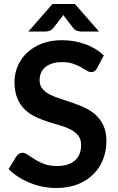

<svg xmlns="http://www.w3.org/2000/svg" viewBox="-20 -932 588 960"><path d="M465.5 -591.5Q459.5 -581 452.8 -576.2Q446 -571.5 436 -571.5Q425.5 -571.5 413.2 -579.2Q401 -587 384 -596.5Q367 -606 344.2 -613.8Q321.5 -621.5 290.5 -621.5Q262.5 -621.5 241.5 -614.8Q220.5 -608 206.2 -596Q192 -584 185 -567.2Q178 -550.5 178 -530.5Q178 -505 192.2 -488Q206.5 -471 230 -459Q253.5 -447 283.5 -437.5Q313.5 -428 345 -417.2Q376.5 -406.5 406.5 -392.2Q436.5 -378 460 -356.2Q483.5 -334.5 497.8 -303Q512 -271.5 512 -226.5Q512 -177.5 495.2 -134.8Q478.5 -92 446.2 -60.2Q414 -28.5 367.5 -10.2Q321 8 261 8Q226.5 8 193 1.2Q159.5 -5.5 128.8 -18Q98 -30.5 71 -48Q44 -65.5 23 -87L62.5 -151.5Q67.5 -158.5 75.5 -163.2Q83.5 -168 92.5 -168Q105 -168 119.5 -157.8Q134 -147.5 154 -135Q174 -122.5 200.8 -112.2Q227.5 -102 265 -102Q322.5 -102 354 -129.2Q385.5 -156.5 385.5 -207.5Q385.5 -236 371.2 -254Q357 -272 333.5 -284.2Q310 -296.5 280 -305Q250 -313.5 219 -323.5Q188 -333.5 158 -347.5Q128 -361.5 104.5 -384Q81 -406.5 66.8 -440.2Q52.5 -474 52.5 -523.5Q52.5 -563 68.2 -600.5Q84 -638 114 -667Q144 -696 188 -713.5Q232 -731 289 -731Q353 -731 407 -711Q461 -691 499 -655ZM475 -774.5H385.5Q378 -774.5 367.2 -777.2Q356.5 -780 345 -793.5L304 -846.5Q299 -853.5 296.5 -857.5Q294 -853.5 289 -846.5L248 -793.5Q236.5 -780 225.8 -777.2Q215 -774.5 207.5 -774.5H122L242.5 -912H354.5Z"/></svg>

Font: LatoLatin
Style: Bold
Weight: 700
Designer: Lukasz Dziedzic with Adam Twardoch and Botio Nikoltchev
Foundry: tyPoland Lukasz Dziedzic
Version: Version 2.015; 2015-08-06; http://www.latofonts.com/